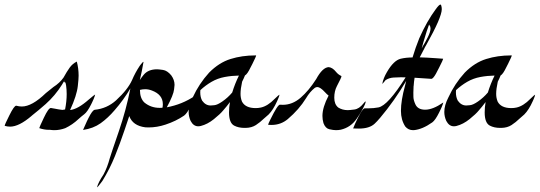

<svg xmlns="http://www.w3.org/2000/svg" viewBox="-64 -544 2316 824"><path d="M169.4 14.6Q160.2 14.6 150.9 13.2H146Q125.5 13.2 104.5 5.9Q104.5 2.9 124.3 -38.8Q144 -80.6 154.3 -80.6L171.4 -77.6Q187.5 -74.2 204.1 -72.3Q209.5 -72.8 215.3 -74.2Q222.2 -109.4 222.2 -140.1Q222.2 -158.7 219.7 -177.2Q219.2 -177.2 219.2 -179Q219.2 -180.7 218.3 -184.6Q217.3 -188.5 216.1 -190.2Q214.8 -191.9 213.4 -191.9Q212.4 -191.9 210.4 -190.4Q212.9 -197.3 212.9 -198.2V-198.7Q212.4 -198.7 202.1 -180.7Q172.4 -133.3 131.8 -97.2Q103 -71.8 72.8 -47.9Q71.8 -47.4 71.3 -46.4Q17.6 -0.5 -20.5 -0.5Q-31.7 -0.5 -43.9 -3.9Q-43.9 -9.3 -23.9 -48.8Q-3.4 -90.3 5.4 -90.3H5.9Q18.1 -86.9 29.8 -86.9Q73.2 -86.9 132.8 -144.5Q151.9 -160.6 165 -170.4Q192.4 -188 208.5 -210.9Q223.1 -237.3 235.1 -253.9Q247.1 -270.5 265.6 -279.8Q273.4 -250.5 273.4 -219.2Q273.4 -205.6 270 -175.3Q265.6 -134.3 236.8 -71.8Q270 -75.2 316.9 -116.7Q342.3 -138.2 344.2 -138.2V-137.7Q344.2 -134.8 337.9 -119.1L331.5 -105L326.7 -95.2Q311 -64 297.9 -54Q284.7 -43.9 272.5 -32.7Q247.1 -8.8 216.3 5.9Q192.9 14.6 169.4 14.6Z M621.1 -81.1 632.3 -81.5 633.8 -83.5Q634.8 -88.9 634.8 -93.8V-97.2Q634.8 -137.7 588.4 -155.3Q573.7 -161.1 559.1 -161.1Q547.4 -161.1 536.6 -158.2Q536.6 -122.1 555.7 -104Q583.5 -81.1 621.1 -81.1ZM353 259.8Q352.5 259.8 352.5 259.3Q357.4 239.3 380.4 204.6Q396.5 174.8 407.2 134.8Q411.6 119.6 446.3 18.6Q477.1 -71.3 495.6 -164.6Q465.8 -114.3 427.7 -70.8Q399.4 -37.6 367.9 -15.1Q336.4 7.3 292.5 13.7L295.4 6.8Q303.2 -12.2 309.1 -23.9L316.4 -38.6Q332.5 -70.8 342.3 -72.8Q395 -78.1 434.1 -113.3Q484.9 -160.2 502.9 -200.7Q516.1 -231.9 535.2 -260.7L541.5 -269Q548.8 -278.3 551.3 -278.8Q551.8 -278.8 551.8 -277.8Q545.4 -238.8 536.1 -200.7L536.6 -201.2Q543.5 -211.9 552.7 -223.1Q572.3 -246.6 609.9 -246.6Q617.2 -246.6 635.5 -243.9Q653.8 -241.2 670.9 -220.7Q685.1 -201.2 685.1 -179.7Q685.1 -175.8 683.1 -160.6Q680.7 -136.7 651.9 -83.5Q717.8 -95.7 772 -132.3L772.5 -132.8V-131.8Q772.5 -127 762.2 -104.5L754.4 -89.4Q739.7 -58.1 726.1 -47.9Q690.9 -23.9 646.5 -9.3Q609.9 2.9 573.7 2.9L559.6 2.4Q505.9 -4.4 490.7 -45.9L476.6 -3.9Q473.1 5.4 470.2 15.1Q451.2 71.8 429.2 126.2Q407.2 180.7 375.5 232.4L366.2 244.6Q354.5 259.8 353 259.8Z M990.2 4.9H985.4Q959.5 4.9 940.9 -4.9Q918.9 -16.6 918.9 -61.5Q918.9 -84 922.9 -106Q908.7 -86.9 893.6 -69.8Q881.3 -54.7 854 -32.7Q826.7 -10.7 797.9 -3.4Q792 -2 786.6 -2Q766.1 -2 753.9 -25.4Q745.6 -44.4 745.6 -63.5Q745.6 -92.3 763.2 -126Q790 -184.6 833.5 -232.4Q876 -275.4 925.3 -290.8Q974.6 -306.2 1031.7 -306.2H1035.2V-305.7Q1035.2 -301.8 1018.6 -268.6L1011.7 -255.4Q997.6 -225.6 987.3 -220.2Q981.9 -206.5 975.1 -193.4Q968.3 -162.6 968.3 -141.1Q968.3 -123.5 974.6 -107.9Q989.3 -80.1 1033.2 -80.1Q1044.9 -80.1 1055.7 -82.5Q1085 -88.9 1115.2 -120.1Q1133.3 -137.7 1135.3 -137.7V-137.2Q1135.3 -132.8 1128.9 -118.2Q1126.5 -113.3 1125 -109.4Q1108.4 -72.3 1088.9 -52.7L1069.3 -35.6Q1052.2 -19 1034.2 -7.3Q1016.1 4.4 990.2 4.9ZM839.8 -91.3Q842.3 -91.3 855.7 -92.5Q869.1 -93.8 890.1 -108.4Q914.1 -125 932.6 -147Q944.3 -185.1 961.4 -219.7Q930.7 -219.2 900.4 -213.6Q870.1 -208 844 -192.9Q817.9 -177.7 795.9 -157.2Q795.4 -152.8 795.4 -147.9Q795.4 -126.5 803.7 -111.8Q818.4 -91.3 839.8 -91.3Z M1377.9 14.6Q1366.7 14.6 1349.6 10.7Q1332.5 6.8 1324.2 -15.6Q1319.8 -30.8 1319.8 -46.4Q1319.8 -83.5 1346.2 -133.8Q1338.9 -139.2 1331.1 -147.9Q1310.5 -170.4 1297.9 -170.4Q1292.5 -170.4 1287.1 -167Q1265.6 -149.9 1249.5 -122.6Q1219.7 -74.2 1170.9 -32.7Q1141.1 -7.8 1101.1 -7.8L1087.4 -8.3L1086.9 -9.3Q1086.9 -12.2 1096.2 -30.8Q1127.4 -94.7 1137.2 -94.7L1149.9 -94.2Q1190.9 -94.2 1226.1 -124.5Q1261.2 -154.8 1293 -204.6Q1320.3 -254.9 1346.7 -255.9Q1362.8 -254.4 1377.9 -235.8Q1387.2 -224.1 1400.9 -217.8Q1401.4 -217.3 1401.4 -216.3Q1401.4 -211.4 1381.8 -174.3Q1370.6 -152.8 1370.6 -124.5Q1370.6 -96.2 1387.7 -82.5Q1405.3 -71.3 1428.7 -71.3Q1436 -71.3 1456.8 -74Q1477.5 -76.7 1495.6 -99.6Q1502.9 -108.9 1504.9 -108.9Q1505.4 -108.9 1505.4 -107.4Q1505.4 -104.5 1502 -95.7Q1487.3 -63.5 1466.8 -34.7Q1441.9 2.4 1398.4 12.7Q1388.2 14.6 1377.9 14.6Z M1711.9 14.6H1708.5Q1688.5 14.6 1675.3 -1Q1656.7 -29.8 1656.7 -67.9Q1656.7 -113.3 1674.3 -176.3Q1675.3 -179.2 1675.8 -182.6Q1679.2 -195.3 1679.2 -196.8Q1629.4 -111.8 1566.4 -37.1Q1565.9 -36.1 1564.9 -35.6Q1555.2 -23.9 1543.9 -13.2Q1521.5 7.8 1476.6 7.8L1451.7 7.3V6.8Q1451.7 5.4 1460.9 -15.1L1472.2 -38.6L1475.1 -43.9Q1492.7 -79.1 1501.5 -79.1H1518.1Q1539.1 -79.1 1560.1 -83Q1600.6 -90.8 1676.8 -211.9L1657.2 -212.4Q1644 -212.4 1625 -211.2Q1606 -210 1590.8 -200.2Q1587.4 -195.8 1584 -191.9Q1580.6 -188 1578.9 -186Q1577.1 -184.1 1576.7 -184.1V-184.6Q1581.1 -208.5 1596.7 -234.9Q1625.5 -284.7 1655.8 -292Q1679.2 -297.4 1706.5 -297.4Q1719.2 -339.8 1735.4 -379.9Q1768.1 -453.1 1805.7 -503.9Q1820.3 -524.4 1826.2 -524.4Q1828.1 -524.4 1829.1 -522Q1832 -513.7 1832 -504.9Q1832 -469.7 1765.1 -350.6Q1758.8 -340.3 1755.9 -333.5L1737.3 -297.9Q1770.5 -296.9 1803.7 -294.4L1837.4 -292L1837.9 -291.5Q1837.9 -288.1 1820.8 -254.4L1806.6 -227.1Q1794.9 -206.5 1787.6 -205.6Q1750.5 -208.5 1715.3 -210.4Q1712.4 -193.4 1711.4 -176.3L1710.9 -173.8Q1710 -161.6 1710 -146.5Q1710 -141.6 1710.2 -128.2Q1710.4 -114.7 1718.3 -97.2Q1728.5 -73.2 1760.7 -73.2Q1793.5 -73.2 1837.4 -103.5L1837.9 -104L1838.4 -103.5Q1838.4 -101.6 1835.4 -94.2Q1833.5 -89.4 1831.5 -84.2Q1829.6 -79.1 1827.6 -75.7L1820.3 -60.5Q1804.2 -28.3 1791.5 -19Q1749 11.2 1711.9 14.6ZM1745.6 -335.9 1752 -348.1Q1758.3 -357.4 1771 -382.3Q1783.7 -407.2 1783.7 -421.9Q1783.7 -430.2 1779.3 -435.5Q1777.8 -437 1777.8 -439.5Q1772 -424.3 1767.1 -409.2Q1750.5 -356 1745.6 -335.9Z M2087.4 4.9H2082.5Q2056.6 4.9 2038.1 -4.9Q2016.1 -16.6 2016.1 -61.5Q2016.1 -84 2020 -106Q2005.9 -86.9 1990.7 -69.8Q1978.5 -54.7 1951.2 -32.7Q1923.8 -10.7 1895 -3.4Q1889.2 -2 1883.8 -2Q1863.3 -2 1851.1 -25.4Q1842.8 -44.4 1842.8 -63.5Q1842.8 -92.3 1860.4 -126Q1887.2 -184.6 1930.7 -232.4Q1973.1 -275.4 2022.5 -290.8Q2071.8 -306.2 2128.9 -306.2H2132.3V-305.7Q2132.3 -301.8 2115.7 -268.6L2108.9 -255.4Q2094.7 -225.6 2084.5 -220.2Q2079.1 -206.5 2072.3 -193.4Q2065.4 -162.6 2065.4 -141.1Q2065.4 -123.5 2071.8 -107.9Q2086.4 -80.1 2130.4 -80.1Q2142.1 -80.1 2152.8 -82.5Q2182.1 -88.9 2212.4 -120.1Q2230.5 -137.7 2232.4 -137.7V-137.2Q2232.4 -132.8 2226.1 -118.2Q2223.6 -113.3 2222.2 -109.4Q2205.6 -72.3 2186 -52.7L2166.5 -35.6Q2149.4 -19 2131.3 -7.3Q2113.3 4.4 2087.4 4.9ZM1937 -91.3Q1939.5 -91.3 1952.9 -92.5Q1966.3 -93.8 1987.3 -108.4Q2011.2 -125 2029.8 -147Q2041.5 -185.1 2058.6 -219.7Q2027.8 -219.2 1997.6 -213.6Q1967.3 -208 1941.2 -192.9Q1915 -177.7 1893.1 -157.2Q1892.6 -152.8 1892.6 -147.9Q1892.6 -126.5 1900.9 -111.8Q1915.5 -91.3 1937 -91.3Z"/></svg>

Font: Terrible Cursive
Style: Regular
Weight: 400
Designer: GGBotNet
Foundry: GGBotNet
Version: 1.00